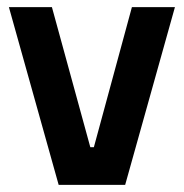

<svg xmlns="http://www.w3.org/2000/svg" viewBox="-20 -520 517 540"><path d="M5 -500H126L234 -106H244L351 -500H472L332 0H145Z"/></svg>

Font: Changa Medium
Style: Regular
Weight: 500
Designer: Eduardo Rodriguez Tunni
Foundry: Eduardo Rodriguez Tunni
Version: Version 3.003